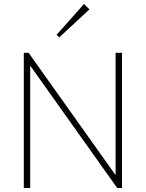

<svg xmlns="http://www.w3.org/2000/svg" viewBox="-20 -940 729 960"><path d="M99 0V-676H123L131 -634V0ZM566 0 116 -633 123 -676 573 -43ZM566 0 558 -42V-676H590V0ZM276 -753 263 -766 400 -920 427 -893Z"/></svg>

Font: Outfit Thin Thin
Style: Regular
Weight: 250
Version: Version 1.100;gftools[0.9.27]